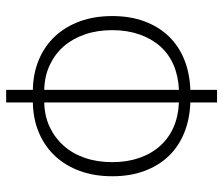

<svg xmlns="http://www.w3.org/2000/svg" viewBox="-72 -650 743 640"><g transform="rotate(90 300.0 -329.5)"><path d="M80 -332Q80 -282 94 -241Q108 -200 133.5 -170.5Q159 -141 196 -123.5Q233 -106 279 -105V-554Q233 -552 196 -536Q159 -520 133.5 -491Q108 -462 94 -421.5Q80 -381 80 -332ZM520 -332Q520 -381 506 -421.5Q492 -462 466 -491Q440 -520 403.5 -536Q367 -552 321 -554V-105Q367 -106 403.5 -123.5Q440 -141 466 -170.5Q492 -200 506 -241Q520 -282 520 -332ZM279 22V-67Q223 -68 177.5 -87.5Q132 -107 100 -141.5Q68 -176 50.5 -224Q33 -272 33 -332Q33 -391 50.5 -438.5Q68 -486 100 -519.5Q132 -553 177.5 -571.5Q223 -590 279 -592V-681H321V-592Q377 -590 422.5 -571.5Q468 -553 500 -519.5Q532 -486 549.5 -438.5Q567 -391 567 -332Q567 -272 549.5 -224Q532 -176 500 -141.5Q468 -107 422.5 -87.5Q377 -68 321 -67V22Z"/></g></svg>

Font: Source Code Pro Light
Style: Regular
Weight: 300
Monospace: yes
Designer: Paul D. Hunt, Teo Tuominen
Foundry: Adobe Systems Incorporated
Version: Version 2.030;PS 1.000;hotconv 16.6.51;makeotf.lib2.5.65220